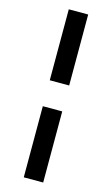

<svg xmlns="http://www.w3.org/2000/svg" viewBox="-152 -890 662 1137"><g transform="rotate(15 179.5 -322.0)"><path d="M120 -837H239V-402H120ZM120 -243H239V193H120Z"/></g></svg>

Font: BioRhyme
Style: Bold
Weight: 700
Designer: Aoife Mooney
Foundry: Aoife Mooney Type
Version: Version 1.600;gftools[0.9.33]